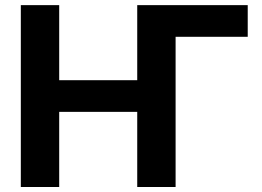

<svg xmlns="http://www.w3.org/2000/svg" viewBox="-20 -748 1046 768"><path d="M970.9 -727.5V-600.8H654.9L529.7 -727.5ZM63.3 0V-727.5H216.8V-427.3H528.9V-727.5H682.4V0H528.9V-300.6H216.8V0Z"/></svg>

Font: GitLab Sans
Style: Regular
Weight: 400
Designer: Rasmus Andersson
Foundry: Modifications by GitLab B.V., manufactured by rsms
Version: Version 4.000;git-c8fb6b7